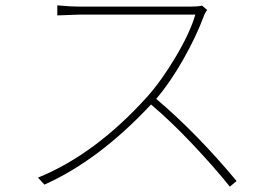

<svg xmlns="http://www.w3.org/2000/svg" viewBox="-20 -698 1040 728"><path d="M746.1 -676.8 765.6 -660.2Q756.8 -649.4 752 -634.8Q723.6 -558.6 674.3 -471.7Q625 -384.8 572.3 -323.2Q726.6 -192.4 877 -11.7L851.6 9.8Q792 -64.5 710 -151.4Q627.9 -238.3 552.7 -301.8Q354.5 -89.8 148.4 2L124 -24.4Q341.8 -113.3 538.1 -331.1Q592.8 -392.6 646.5 -482.9Q700.2 -573.2 720.7 -642.6H281.2L197.3 -639.6V-677.7Q249 -672.9 281.2 -672.9H700.2Q731.4 -672.9 746.1 -676.8Z"/></svg>

Font: GenEi Gothic M ExtraLight
Style: Regular
Weight: 200
Designer: o_tamon (Modified); [Source Han Sans]
Ryoko NISHIZUKA  (kana & ideographs); Paul D. Hunt (Latin, Greek & Cyrillic); Wenl
Version: Version 1.1a;Original Version 1.004